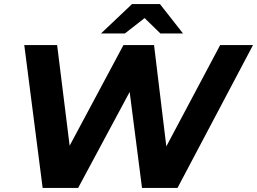

<svg xmlns="http://www.w3.org/2000/svg" viewBox="-20 -921 1260 941"><path d="M189 0 99 -700H260L337 -81H254L585 -700H735L810 -81H730L1059 -700H1220L850 0H676L606 -544H655L363 0ZM475 -757 627 -901H764L877 -757H766L643 -877H746L592 -757Z"/></svg>

Font: Montserrat Thin
Style: Bold Italic
Weight: 700
Italic angle: -11.3°
Version: Version 9.000